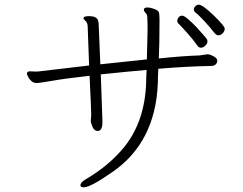

<svg xmlns="http://www.w3.org/2000/svg" viewBox="-20 -760 1040 821"><path d="M914 -609Q924 -609 932.5 -618Q941 -627 941 -637.5Q941 -648 894 -694Q846 -740 830 -740Q822 -740 815.5 -733.5Q809 -727 809 -720Q809 -713 814 -708Q831 -695 856 -667.5Q881 -640 892.5 -624.5Q904 -609 914 -609ZM834 -523Q764 -521 659 -510Q662 -570 662 -659V-680Q662 -702 658.5 -709Q655 -716 639 -722Q623 -728 610.5 -728Q598 -728 596 -722L595 -718Q595 -712 605 -702Q610 -697 610 -683V-677Q611 -670 611 -660V-630Q611 -608 608 -506L409 -485Q408 -524 402 -655Q402 -675 392 -683Q382 -691 359.5 -691Q337 -691 337 -682Q337 -678 346 -670Q355 -662 355 -645L361 -480L140 -454H131L108 -455Q95 -455 95 -444L99 -434Q103 -424 113 -414.5Q123 -405 136 -405Q149 -405 203 -414.5Q257 -424 363 -436Q370 -292 370 -268L368 -239Q369 -237 372 -227Q380 -200 398 -200Q418 -200 418 -238V-242L411 -442Q537 -455 607 -461Q605 -429 605 -409Q600 -244 514 -135Q450 -54 346 7Q324 20 324 32Q324 41 338 41Q367 41 460 -24Q645 -151 655 -405Q655 -428 657 -466Q776 -476 883 -478Q895 -478 902 -484.5Q909 -491 909 -501Q909 -511 892 -520Q879 -527 870 -528H867ZM865 -592Q862 -598 820 -644Q801 -664 784 -678.5Q767 -693 758.5 -693Q750 -693 744 -686Q738 -679 738 -671Q738 -663 745.5 -656.5Q753 -650 781 -618.5Q809 -587 824 -565Q830 -556 839.5 -556Q849 -556 858 -565Q867 -574 867 -581Q867 -588 865 -592Z"/></svg>

Font: LXGW WenKai Mono TC Light
Style: Regular
Weight: 300
Designer: LXGW / Fontworks Inc.
Foundry: LXGW / Fontworks Inc.
Version: Version 1.330